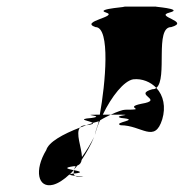

<svg xmlns="http://www.w3.org/2000/svg" viewBox="-20 -779 556 581"><path d="M120 -325C83 -264 94 -208 141 -220C156 -224 173 -235 190 -251H191C195 -255 199 -260 203 -264C186 -268 169 -271 203 -276H209C207 -272 205 -269 204 -266L214 -278C222 -281 226 -287 227 -295C241 -316 255 -340 265 -365C254 -343 241 -322 228 -304C227 -333 208 -376 222 -393C170 -373 127 -349 120 -325ZM269 -697C315 -697 299 -525 282 -432C209 -432 305 -429 257 -422C206 -418 255 -413 261 -407C267 -409 273 -410 279 -412C277 -402 273 -393 271 -387C269 -380 268 -372 265 -365C268 -372 270 -380 272 -388C276 -397 278 -406 283 -415C294 -422 305 -427 315 -432H291C318 -488 355 -534 383 -539C410 -542 436 -531 453 -513C488 -541 447 -697 498 -697C558 -714 446 -729 493 -741C540 -753 436 -759 454 -759H351C387 -759 262 -753 301 -741C340 -729 219 -714 269 -697ZM222 -393C229 -395 234 -398 241 -400C232 -400 226 -398 222 -393ZM190 -251C190 -250 197 -248 207 -247C205 -249 203 -251 203 -254C196 -253 192 -252 191 -251ZM241 -400C260 -402 263 -405 261 -407C254 -405 248 -402 241 -400ZM204 -264V-266C204 -265 203 -265 203 -264ZM204 -264C203 -260 203 -257 203 -254H206C234 -257 220 -261 204 -264ZM207 -247C210 -245 217 -244 225 -244C241 -244 227 -245 207 -247ZM315 -432H340C394 -432 316 -429 347 -422C410 -416 319 -409 345 -400C409 -400 448 -344 471 -418C482 -455 475 -490 453 -513C450 -510 446 -509 441 -509C380 -492 480 -477 408 -465C350 -453 431 -447 359 -447C351 -447 335 -441 315 -432Z"/></svg>

Font: bitstorm
Style: ulcnobl
Weight: 400
Version: Version 0.2